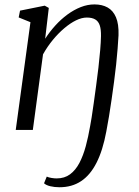

<svg xmlns="http://www.w3.org/2000/svg" viewBox="-20 -574 614 848"><path d="M243 253Q220.5 253 202 248.5Q183.5 244 174.5 235.5L186.5 206Q195 210 207.8 212Q220.5 214 230 214Q265 214 289.5 195.8Q314 177.5 330.8 145.5Q347.5 113.5 358.8 71.8Q370 30 378 -16.5Q380.5 -29 384.8 -55.8Q389 -82.5 394 -118.5Q399 -154.5 404.5 -195Q410 -235.5 414.8 -276Q419.5 -316.5 422.5 -352.5Q425.5 -388.5 426 -414.5Q426.5 -444.5 420.5 -462.2Q414.5 -480 400.5 -488.2Q386.5 -496.5 363.5 -496.5Q341 -496.5 315.5 -484Q290 -471.5 263.8 -449.2Q237.5 -427 213.2 -397.5Q189 -368 170 -334L125 0H49.5L114.5 -476L62.5 -497L68.5 -527L177.5 -549L195.5 -539L179.5 -403Q199.5 -434 224.5 -461.5Q249.5 -489 277.8 -509.8Q306 -530.5 336.2 -542.5Q366.5 -554.5 397 -554.5Q431 -554.5 455.2 -541Q479.5 -527.5 492.2 -497.8Q505 -468 503.5 -418.5Q502 -392 499.5 -359.2Q497 -326.5 493 -289.2Q489 -252 483.8 -213.2Q478.5 -174.5 473 -135.5Q467.5 -96.5 461.5 -60.5Q455.5 -24.5 449.5 7Q434 90.5 406.2 145Q378.5 199.5 338 226.2Q297.5 253 243 253Z"/></svg>

Font: Merriweather 48pt Light
Style: Italic
Weight: 300
Italic angle: -7.8°
Version: Version 2.101